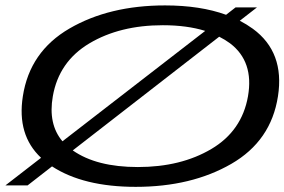

<svg xmlns="http://www.w3.org/2000/svg" viewBox="-30 -702 1077 727"><path d="M-9.5 0 125.5 -104.5Q33.5 -190.5 56.5 -337.5Q82.5 -506.5 233 -594Q383.5 -681.5 595 -681.5Q728.5 -681.5 826 -646L862 -674H943L878 -623.5Q904 -610 927.5 -593Q1048.5 -504.5 1022.5 -337.5Q996.5 -168.5 845.8 -81.5Q695 5.5 484 5.5Q286 5.5 167 -72L74.5 0ZM492 -69.5Q655 -69.5 770.5 -138Q886 -206.5 909 -337.5Q932 -469 841 -538Q822 -552 800 -563L245.5 -132.5Q335.5 -69.5 492 -69.5ZM206.5 -167 747 -585Q678 -606.5 586.5 -606.5Q424 -606.5 308.5 -537.8Q193 -469 170 -337.5Q151.5 -232 206.5 -167Z"/></svg>

Font: Anybody UltraExpanded Regular
Style: Italic
Weight: 400
Width: 9
Italic angle: -10°
Designer: Tyler Finck
Foundry: Etcetera Type Company
Version: Version 1.010; ttfautohint (v1.8.3) -l 8 -r 50 -G 200 -x 14 